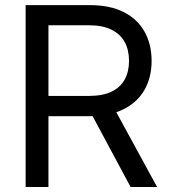

<svg xmlns="http://www.w3.org/2000/svg" viewBox="-20 -748 680 768"><path d="M82.5 0V-727.5H338.9Q420.9 -727.5 475.8 -699.2Q530.8 -670.9 558.6 -620.6Q586.4 -570.3 586.4 -504.4Q586.4 -438.5 558.1 -388.7Q529.8 -338.9 474.1 -311Q418.5 -283.2 336.9 -283.2H133.3V-364.3H335.4Q390.6 -364.3 426 -381.3Q461.4 -398.4 478.8 -429.9Q496.1 -461.4 496.1 -504.4Q496.1 -547.9 478.8 -579.8Q461.4 -611.8 425.8 -629.4Q390.1 -647 334.5 -647H173.8V0ZM502.4 0 326.7 -327.6H429.7L608.4 0Z"/></svg>

Font: Inter 20pt
Style: Regular
Weight: 400
Version: Version 4.001;git-66647c0bb